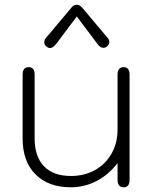

<svg xmlns="http://www.w3.org/2000/svg" viewBox="-20 -785 651 815"><path d="M76 -197V-468Q76 -500 102 -500Q127 -500 127 -468V-197Q127 -120 167 -79Q207 -38 281 -38Q338 -38 383 -63Q428 -88 453.5 -133Q479 -178 479 -235V-468Q479 -500 505 -500Q530 -500 530 -468V-22Q530 10 505 10Q479 10 479 -22V-93Q442 -44 390.5 -17Q339 10 281 10Q185 10 130.5 -45Q76 -100 76 -197ZM168 -605Q168 -616 175 -624L281 -750Q292 -765 306 -765Q319 -765 331 -750L437 -624Q444 -616 444 -606Q444 -595 433 -587Q427 -582 419 -582Q406 -582 394 -598L306 -715L218 -598Q204 -581 192 -581Q186 -581 179 -586Q168 -594 168 -605Z"/></svg>

Font: Kodchasan ExtraLight
Style: Regular
Weight: 275
Version: Version 1.000; ttfautohint (v1.6)